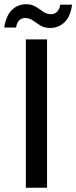

<svg xmlns="http://www.w3.org/2000/svg" viewBox="-49 -886 360 906"><path d="M73 0V-700H173V0ZM187 -754Q160 -754 141 -766Q122 -778 106 -789.5Q90 -801 69 -801Q53 -801 41.5 -790Q30 -779 27 -756H-29Q-21 -811 6.5 -838.5Q34 -866 74 -866Q101 -866 119.5 -854.5Q138 -843 154.5 -831Q171 -819 192 -819Q209 -819 220.5 -830.5Q232 -842 235 -864H291Q284 -809 256 -781.5Q228 -754 187 -754Z"/></svg>

Font: DM Sans 17pt Medium
Style: Regular
Weight: 500
Version: Version 4.004;gftools[0.9.30]